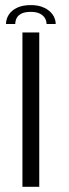

<svg xmlns="http://www.w3.org/2000/svg" viewBox="-20 -716 264 736"><path d="M66 0H130.5V-591.5H66ZM98.5 -696.5Q67 -696.5 45.8 -686.5Q24.5 -676.5 13.8 -659.8Q3 -643 3 -624H38.5Q38.5 -636 43.8 -646.5Q49 -657 62 -663.8Q75 -670.5 98.5 -670.5Q119.5 -670.5 132.8 -663.8Q146 -657 152.2 -646.5Q158.5 -636 158.5 -624H193.5Q193.5 -643 182 -659.8Q170.5 -676.5 149 -686.5Q127.5 -696.5 98.5 -696.5Z"/></svg>

Font: Anybody SemiExpanded Light
Style: Regular
Weight: 300
Width: 6
Version: Version 1.113;gftools[0.9.25]